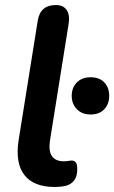

<svg xmlns="http://www.w3.org/2000/svg" viewBox="-20 -733 454 763"><path d="M197 10Q114 10 77 -37.5Q40 -85 54 -176L130 -651Q135 -682 153 -697.5Q171 -713 202 -713Q231 -713 244.5 -694Q258 -675 253 -640L179 -177Q172 -133 186.5 -112.5Q201 -92 234 -92Q245 -92 252 -93.5Q259 -95 265 -95Q275 -95 281 -88Q287 -81 287 -61Q287 -32 275 -16.5Q263 -1 246 4Q237 7 223 8.5Q209 10 197 10ZM340 -278Q306 -278 285.5 -299Q265 -320 265 -352Q265 -385 285.5 -405.5Q306 -426 340 -426Q375 -426 394.5 -405.5Q414 -385 414 -352Q414 -320 394.5 -299Q375 -278 340 -278Z"/></svg>

Font: Nunito ExtraLight
Style: Bold Italic
Weight: 700
Italic angle: -9°
Version: Version 3.602